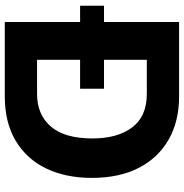

<svg xmlns="http://www.w3.org/2000/svg" viewBox="-3 -766 769 803"><g transform="rotate(90 381.5 -364.5)"><path d="M72 0V-729H383Q487 -729 563.5 -685.5Q640 -642 682 -560.5Q724 -479 724 -364Q724 -255 684.5 -173Q645 -91 568.5 -45.5Q492 0 383 0ZM373 -594H230V-135H373Q459 -135 509 -192.5Q559 -250 559 -367Q559 -471 513 -532.5Q467 -594 373 -594ZM4 -315V-415H351V-315Z"/></g></svg>

Font: BDO Grotesk
Style: Bold
Weight: 700
Designer: Deni Anggara
Foundry: Lokal Container
Version: Version 2.000